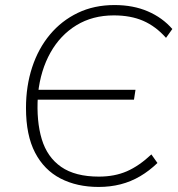

<svg xmlns="http://www.w3.org/2000/svg" viewBox="-20 -733 707 761"><path d="M371 8Q285 8 220 -25.5Q155 -59 119 -128Q83 -197 83 -305Q83 -392 107.5 -466.5Q132 -541 178 -596Q224 -651 288.5 -682Q353 -713 434 -713Q508 -713 566 -688Q624 -663 663 -618L638 -583Q597 -629 547.5 -650.5Q498 -672 431 -672Q347 -672 283 -633Q219 -594 180 -524.5Q141 -455 131 -364L121 -377H517L511 -338H119L130 -350Q124 -253 145.5 -181.5Q167 -110 222.5 -71.5Q278 -33 372 -33Q434 -33 482.5 -54Q531 -75 580 -121L604 -87Q572 -56 535.5 -34.5Q499 -13 458 -2.5Q417 8 371 8Z"/></svg>

Font: Nunito Sans 12pt ExtraLight
Style: Italic
Weight: 200
Italic angle: -9°
Designer: Vernon Adams
Foundry: Vernon Adams
Version: Version 3.101;gftools[0.9.27]